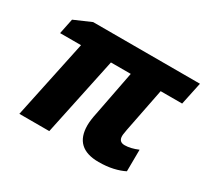

<svg xmlns="http://www.w3.org/2000/svg" viewBox="-118 -723 971 906"><g transform="rotate(30 367.5 -269.5)"><path d="M505 10Q548 10 583 2Q618 -6 643 -19L644 -137Q604 -120 572 -120Q540 -120 540 -152Q540 -160 542 -169.5Q544 -179 545 -188L592 -426H709L735 -549H153L61 -509L44 -426H158L68 0H231L321 -426H429L382 -183Q378 -165 375.5 -146.5Q373 -128 373 -114Q373 10 505 10Z"/></g></svg>

Font: Noto Sans Display Extra
Style: Italic
Weight: 800
Italic angle: -12°
Designer: Monotype Design Team
Foundry: Monotype Imaging Inc.
Version: Version 1.900